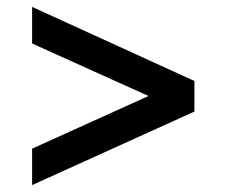

<svg xmlns="http://www.w3.org/2000/svg" viewBox="-20 -628 656 556"><path d="M73 -92V-197.5L410 -350L73 -502V-608L543 -393.5V-305Z"/></svg>

Font: Overpass Mono Light SemiBold
Style: Regular
Weight: 600
Monospace: yes
Version: Version 4.000